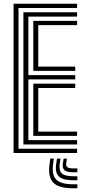

<svg xmlns="http://www.w3.org/2000/svg" viewBox="-20 -820 461 1029"><path d="M52.8 0V-800H393.2V-777H79.2V-23H393.2V0ZM158.5 -91.8V-371.5H383.2V-348.5H185V-114.8H393.2V-91.8ZM105.5 -45.8V-754.2H393.2V-731.2H132V-417.2H383.2V-394.5H132V-68.8H393.2V-45.8ZM158.5 -440.2V-708.2H393.2V-685.2H185V-463.2H383.2V-440.2ZM268.2 30 264 63.5Q257.2 118.5 282.1 143Q307 167.5 371 167.5H394.5V189H371Q295.8 189 266.2 159.5Q236.8 130 245 63.5L249.5 30ZM338.5 30 335 55Q333 69.5 341.2 76Q349.5 82.5 371 82.5H394.5V103.2H371Q338 103.2 325.4 91.8Q312.8 80.2 317 55L321.2 30ZM304.2 30 300 59.2Q294.8 94 311.4 109.2Q328 124.5 371 124.5H394.5V146H371Q316.5 146 295.4 125.6Q274.2 105.2 281 59.2L285.5 30Z"/></svg>

Font: Big Shoulders Inline Text Thin ExtraBold
Style: Regular
Weight: 800
Version: Version 2.002